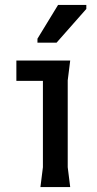

<svg xmlns="http://www.w3.org/2000/svg" viewBox="-20 -754 390 774"><path d="M143 0 153 -80V-428H46V-510H263L253 -430V-80L263 0ZM208 -582H131V-598L214 -734H328V-718Z"/></svg>

Font: AR One Sans Medium
Style: Regular
Weight: 500
Designer: Niteesh Yadav
Foundry: Niteesh Yadav
Version: Version 1.001;gftools[0.9.33]